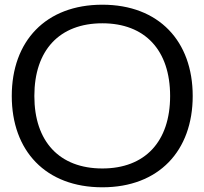

<svg xmlns="http://www.w3.org/2000/svg" viewBox="-20 -783 869 816"><path d="M415 13C655 13 799 -142 799 -375C799 -608 655 -763 415 -763C174 -763 30 -608 30 -375C30 -142 174 13 415 13ZM415 -67C233 -67 126 -181 126 -375C126 -570 233 -684 415 -684C596 -684 703 -570 703 -375C703 -181 596 -67 415 -67Z"/></svg>

Font: Bounded Light
Style: Regular
Weight: 300
Designer: Vlad Churkin
Version: Version 3.0